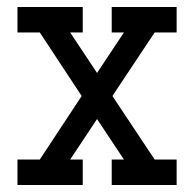

<svg xmlns="http://www.w3.org/2000/svg" viewBox="-20 -530 556 550"><path d="M486 0V-73H423L302 -255L423 -437H486V-510H300V-437H335L258 -321L181 -437H217V-510H30V-437H94L214 -255L94 -73H30V0H217V-73H181L258 -189L335 -73H300V0Z"/></svg>

Font: Venice Serif Bold
Style: Regular
Weight: 700
Designer: Bruno Pierini
Foundry: Unio | Creative Solutions
Version: Version 1.000;PS 001.000;hotconv 1.0.70;makeotf.lib2.5.58329